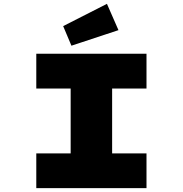

<svg xmlns="http://www.w3.org/2000/svg" viewBox="-20 -980 953 1000"><path d="M169 0V-181H348V-519H169V-700H743V-519H564V-181H743V0ZM352 -742 309 -844 537 -960 597 -823Z"/></svg>

Font: Lexend Tera Black
Style: Regular
Weight: 900
Version: Version 1.007